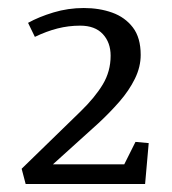

<svg xmlns="http://www.w3.org/2000/svg" viewBox="-20 -736 429 479"><path d="M44 -277 34 -315 181 -458Q217 -493 236.5 -525.5Q256 -558 256 -597Q256 -630 236.5 -651Q217 -672 180 -672Q151 -672 123.5 -665Q96 -658 67 -644L50 -679Q77 -694 113.5 -705Q150 -716 189 -716Q228 -716 260 -704.5Q292 -693 311.5 -667.5Q331 -642 331 -599Q331 -569 316.5 -539.5Q302 -510 278 -482.5Q254 -455 226 -429L112 -326H290L318 -382L351 -379L342 -277Z"/></svg>

Font: Manuale
Style: Regular
Weight: 400
Designer: Eduardo Tunni / Pablo Cosgaya
Foundry: Eduardo Tunni / Pablo Cosgaya
Version: Version 1.002